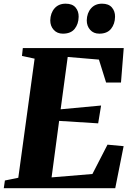

<svg xmlns="http://www.w3.org/2000/svg" viewBox="-34 -998 700 1018"><path d="M-14 0 -8 -41 63 -55.5 149.5 -687 82.5 -701.5 87 -743H622L607.5 -560.5H528.5L490.5 -682L325 -696L287.5 -418.5L502 -438.5L486.5 -344L279.5 -357L239.5 -57.5L456 -75.5L536 -231L621.5 -223L577 0ZM299.5 -819.5Q269 -819.5 250.8 -839.8Q232.5 -860 232.5 -890Q233.5 -929 255.2 -953.8Q277 -978.5 314 -978.5Q349.5 -978.5 366.5 -958.5Q383.5 -938.5 383 -909Q382.5 -871 362 -845.2Q341.5 -819.5 299.5 -819.5ZM492.5 -819.5Q462 -819.5 444 -839.8Q426 -860 426 -890Q427 -929 448.8 -953.8Q470.5 -978.5 507 -978.5Q542 -978.5 559.2 -958.5Q576.5 -938.5 576 -909Q575.5 -871 554.8 -845.2Q534 -819.5 492.5 -819.5Z"/></svg>

Font: Merriweather 60pt Black
Style: Italic
Weight: 900
Italic angle: -7.8°
Version: Version 2.101